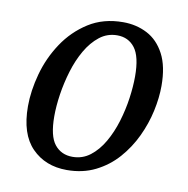

<svg xmlns="http://www.w3.org/2000/svg" viewBox="-67 -611 671 687"><g transform="rotate(10 268.0 -268.0)"><path d="M219 10Q141 10 92 -40Q43 -90 43 -191Q43 -247 60 -309Q77 -371 112.5 -424.5Q148 -478 201.5 -512Q255 -546 327 -546Q375 -546 414.5 -525.5Q454 -505 477.5 -460.5Q501 -416 501 -345Q501 -302 490.5 -253.5Q480 -205 458 -158.5Q436 -112 402.5 -74Q369 -36 323 -13Q277 10 219 10ZM231 -40Q267 -40 295 -61.5Q323 -83 343.5 -118.5Q364 -154 377 -197Q390 -240 396 -283Q402 -326 402 -362Q402 -434 378.5 -465Q355 -496 314 -496Q278 -496 250 -474Q222 -452 201.5 -416.5Q181 -381 168 -338Q155 -295 148.5 -252Q142 -209 142 -172Q142 -100 166 -70Q190 -40 231 -40Z"/></g></svg>

Font: Noto Serif SemiCondensed
Style: Italic
Weight: 400
Width: 4
Italic angle: -12°
Designer: Monotype Design Team
Foundry: Monotype Imaging Inc.
Version: Version 2.013